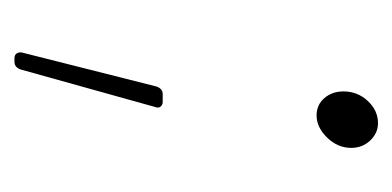

<svg xmlns="http://www.w3.org/2000/svg" viewBox="-162 -332 555 272"><g transform="rotate(90 116.0 -195.5)"><path d="M109 -404Q109 -424 122.5 -438.5Q136 -453 154 -453Q168 -453 178.5 -442Q189 -431 189 -415Q189 -396 174.5 -381Q160 -366 143 -366Q128 -366 118.5 -377Q109 -388 109 -404ZM54 51 102 -139Q105 -148 113 -148H124Q128 -148 130.5 -145Q133 -142 131 -137L78 53Q75 62 67 62H62Q57 62 55 58.5Q53 55 54 51Z"/></g></svg>

Font: Barlow Semi Condensed Thin
Style: Italic
Weight: 250
Width: 4
Italic angle: -7°
Designer: Jeremy Tribby
Foundry: Tribby Type
Version: Version 1.408